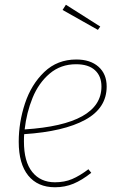

<svg xmlns="http://www.w3.org/2000/svg" viewBox="-20 -780 502 810"><path d="M82 -214Q81 -204 81 -183Q81 -98 116 -54.5Q151 -11 212 -11Q252 -11 284 -24.5Q316 -38 353 -66L365 -51Q326 -20 290 -5Q254 10 212 10Q139 10 99 -39.5Q59 -89 59 -182Q59 -264 85.5 -344Q112 -424 167 -476.5Q222 -529 302 -529Q361 -529 395.5 -498.5Q430 -468 430 -415Q430 -324 339.5 -274.5Q249 -225 82 -214ZM84 -234Q408 -255 408 -415Q408 -459 380.5 -484Q353 -509 301 -509Q236 -509 189.5 -469.5Q143 -430 117.5 -367.5Q92 -305 84 -234ZM258 -760 403 -668 393 -654 244 -738Z"/></svg>

Font: Fira Sans Condensed Thin
Style: Italic
Weight: 250
Width: 3
Italic angle: -8°
Designer: Carrois Corporate & Edenspiekermann AG
Foundry: Carrois Corporate GbR & Edenspiekermann AG
Version: Version 4.203